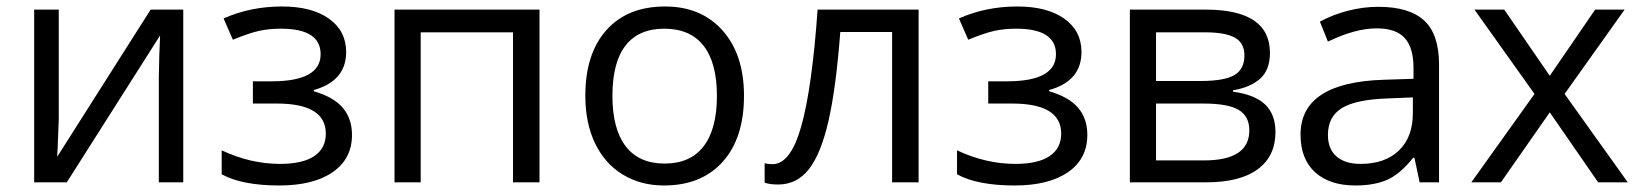

<svg xmlns="http://www.w3.org/2000/svg" viewBox="-20 -565 5084 595"><path d="M162.1 -535.2V-195.8L158.7 -106.9L157.2 -79.1L446.8 -535.2H547.9V0H472.2V-327.1L473.6 -391.6L476.1 -455.1L187 0H85.9V-535.2Z M821.8 -313Q973.6 -313 973.6 -397Q973.6 -476.1 850.6 -476.1Q813 -476.1 782.2 -469.2Q751.5 -462.4 701.7 -441.9L672.9 -507.8Q755.9 -544.9 854 -544.9Q946.3 -544.9 999.5 -507.1Q1052.7 -469.2 1052.7 -403.8Q1052.7 -314 952.6 -286.1V-282.2Q1014.2 -264.2 1042.5 -230.7Q1070.8 -197.3 1070.8 -147Q1070.8 -72.8 1011 -31.5Q951.2 9.8 845.7 9.8Q730 9.8 667 -24.9V-99.1Q756.3 -57.1 847.7 -57.1Q918 -57.1 953.9 -81.3Q989.7 -105.5 989.7 -150.9Q989.7 -244.1 837.9 -244.1H763.7V-313Z M1283.7 0H1202.6V-535.2H1651.9V0H1569.8V-464.8H1283.7Z M2285.6 -268.1Q2285.6 -137.2 2219.7 -63.7Q2153.8 9.8 2037.6 9.8Q1965.8 9.8 1910.2 -23.9Q1854.5 -57.6 1824.2 -120.6Q1793.9 -183.6 1793.9 -268.1Q1793.9 -398.9 1859.4 -471.9Q1924.8 -544.9 2041 -544.9Q2153.3 -544.9 2219.5 -470.2Q2285.6 -395.5 2285.6 -268.1ZM1877.9 -268.1Q1877.9 -165.5 1918.9 -111.8Q1960 -58.1 2039.6 -58.1Q2119.1 -58.1 2160.4 -111.6Q2201.7 -165 2201.7 -268.1Q2201.7 -370.1 2160.4 -423.1Q2119.1 -476.1 2038.6 -476.1Q1959 -476.1 1918.5 -423.8Q1877.9 -371.6 1877.9 -268.1Z M2826.7 0H2744.6V-465.8H2584Q2570.8 -292 2547.4 -189.9Q2523.9 -87.9 2486.6 -40.5Q2449.2 6.8 2391.6 6.8Q2365.2 6.8 2349.6 1V-59.1Q2360.4 -56.2 2374 -56.2Q2430.2 -56.2 2463.4 -174.8Q2496.6 -293.5 2513.7 -535.2H2826.7Z M3100.6 -313Q3252.4 -313 3252.4 -397Q3252.4 -476.1 3129.4 -476.1Q3091.8 -476.1 3061 -469.2Q3030.3 -462.4 2980.5 -441.9L2951.7 -507.8Q3034.7 -544.9 3132.8 -544.9Q3225.1 -544.9 3278.3 -507.1Q3331.5 -469.2 3331.5 -403.8Q3331.5 -314 3231.4 -286.1V-282.2Q3293 -264.2 3321.3 -230.7Q3349.6 -197.3 3349.6 -147Q3349.6 -72.8 3289.8 -31.5Q3230 9.8 3124.5 9.8Q3008.8 9.8 2945.8 -24.9V-99.1Q3035.2 -57.1 3126.5 -57.1Q3196.8 -57.1 3232.7 -81.3Q3268.6 -105.5 3268.6 -150.9Q3268.6 -244.1 3116.7 -244.1H3042.5V-313Z M3915.5 -400.9Q3915.5 -348.6 3885.5 -321.5Q3855.5 -294.4 3801.3 -285.2V-280.8Q3869.6 -271.5 3901.1 -240.7Q3932.6 -210 3932.6 -155.8Q3932.6 -81.1 3877.7 -40.5Q3822.8 0 3717.3 0H3481.4V-535.2H3716.3Q3915.5 -535.2 3915.5 -400.9ZM3851.6 -161.1Q3851.6 -204.6 3818.6 -224.4Q3785.6 -244.1 3709.5 -244.1H3562.5V-67.9H3711.4Q3851.6 -67.9 3851.6 -161.1ZM3836.4 -393.1Q3836.4 -432.1 3806.4 -448.5Q3776.4 -464.8 3715.3 -464.8H3562.5V-314H3699.7Q3774.9 -314 3805.7 -332.5Q3836.4 -351.1 3836.4 -393.1Z M4379.4 0 4363.3 -76.2H4359.4Q4319.3 -25.9 4279.5 -8.1Q4239.7 9.8 4180.2 9.8Q4100.6 9.8 4055.4 -31.2Q4010.3 -72.3 4010.3 -147.9Q4010.3 -310.1 4269.5 -317.9L4360.4 -320.8V-354Q4360.4 -417 4333.3 -447Q4306.2 -477.1 4246.6 -477.1Q4179.7 -477.1 4095.2 -436L4070.3 -498Q4109.9 -519.5 4157 -531.7Q4204.1 -543.9 4251.5 -543.9Q4347.2 -543.9 4393.3 -501.5Q4439.5 -459 4439.5 -365.2V0ZM4196.3 -57.1Q4272 -57.1 4315.2 -98.6Q4358.4 -140.1 4358.4 -214.8V-263.2L4277.3 -259.8Q4180.7 -256.3 4137.9 -229.7Q4095.2 -203.1 4095.2 -147Q4095.2 -103 4121.8 -80.1Q4148.4 -57.1 4196.3 -57.1Z M4735.4 -273.9 4549.3 -535.2H4641.6L4782.7 -330.1L4923.3 -535.2H5014.6L4828.6 -273.9L5024.4 0H4932.6L4782.7 -216.8L4631.3 0H4539.6Z"/></svg>

Font: f06597129
Style: Regular
Weight: 400
Foundry: Ascender Corporation
Version: Version 1.10